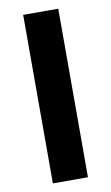

<svg xmlns="http://www.w3.org/2000/svg" viewBox="-84 -770 471 814"><g transform="rotate(-10 151.5 -363.0)"><path d="M227 0H76V-725.5H227Z"/></g></svg>

Font: Lato
Style: Regular
Weight: 800
Designer: Lukasz Dziedzic with Adam Twardoch and Botio Nikoltchev
Foundry: tyPoland Lukasz Dziedzic
Version: Version 2.015; 2015-08-06; http://www.latofonts.com/; ttfaut